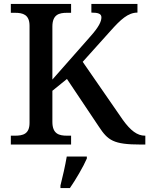

<svg xmlns="http://www.w3.org/2000/svg" viewBox="-20 -734 758 975"><path d="M35 0H341V-45H320C280 -45 246 -54 246 -115V-273L320 -333L482 -91C528 -21 556 0 695 0H718V-45H716C677 -45 643 -71 604 -125L400 -420L542 -578C592 -634 630 -670 678 -670V-714H444V-670C479 -670 495 -664 495 -646C495 -625 482 -597 439 -549L246 -330V-599C246 -660 280 -669 320 -669H341V-714H35V-669H56C96 -669 130 -660 130 -603V-110C130 -53 96 -45 56 -45H35ZM287 221H335C364 179 403 113 421 71V61H319C311 108 298 165 287 208Z"/></svg>

Font: Noto Serif Thai Medium
Style: Regular
Weight: 500
Designer: Monotype Design Team
Foundry: Monotype Imaging Inc.
Version: Version 1.901;PS 001.901;hotconv 1.0.88;makeotf.lib2.5.64775